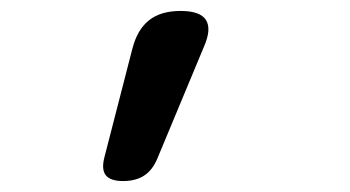

<svg xmlns="http://www.w3.org/2000/svg" viewBox="-20 -741 640 351"><path d="M205 -410Q182 -410 173.5 -420.5Q165 -431 171 -454L222 -652Q231 -687 252.5 -704Q274 -721 310 -721Q346 -721 356.5 -704.5Q367 -688 353 -656L268 -452Q259 -430 243.5 -420Q228 -410 205 -410Z"/></svg>

Font: Maple Mono NL Medium
Style: Italic
Weight: 500
Italic angle: -10°
Monospace: yes
Designer: subframe7536
Version: Version 7.000